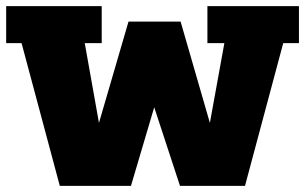

<svg xmlns="http://www.w3.org/2000/svg" viewBox="-20 -603 990 623"><path d="M174 0 50 -463H0V-583H310V-463H255L311 -149H285L397 -533H566L677 -149H651L708 -463H653V-583H950V-463H899L775 0H564L462 -311H497L405 0Z"/></svg>

Font: Rokkitt SemiBold Black
Style: Regular
Weight: 900
Version: Version 3.103